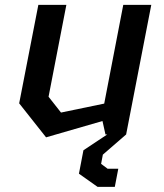

<svg xmlns="http://www.w3.org/2000/svg" viewBox="-20 -540 660 771"><path d="M246.5 -520.5H134L57 -125L165 11.5L391.5 -54L403.5 0H410.5L315 63.5L297 157.5L372 210.5H441L455 137.5H412L386 118L393 81L486.5 0L587.5 -520.5H475L398.5 -124L225 -88L175 -151.5Z"/></svg>

Font: Monaspace Krypton Medium
Style: Italic
Weight: 500
Italic angle: -11°
Designer: Riley Cran & the Lettermatic Team
Foundry: Lettermatic
Version: Version 1.101 (Monaspace Krypton)